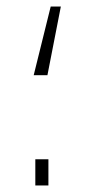

<svg xmlns="http://www.w3.org/2000/svg" viewBox="-20 -567 268 587"><path d="M125 -337H83L135 -547H166ZM128 0H88V-80H128Z"/></svg>

Font: Cairo ExtraLight
Style: Regular
Weight: 275
Designer: Mohamed Gaber, Accademia di Belle Arti di Urbino and others
Foundry: Kief Type Foundry, Accademia di Belle Arti di Urbino and others
Version: Version 3.011